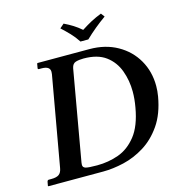

<svg xmlns="http://www.w3.org/2000/svg" viewBox="-117 -915 948 1018"><g transform="rotate(-15 356.5 -406.0)"><path d="M386 -697Q368 -725 346 -748Q324 -771 301 -792L324 -812Q351 -799 372.5 -785.5Q394 -772 416 -753Q447 -773 472.5 -786.5Q498 -800 529 -812L544 -792Q513 -770 484.5 -746.5Q456 -723 429 -697ZM23 0 21 -2 25 -24Q27 -33 34 -33H48Q77 -33 90.5 -43Q104 -53 108 -77L195 -569Q196 -577 196 -582Q196 -613 150 -613H136Q128 -613 130 -621L134 -644L137 -646H421Q508 -646 574 -609Q640 -572 676.5 -508.5Q713 -445 713 -366Q713 -338 708 -309Q692 -217 650.5 -157Q609 -97 553.5 -62.5Q498 -28 438 -14Q378 0 324 0ZM225 -75Q224 -68 224 -63Q224 -49 239 -44.5Q254 -40 302 -40Q364 -40 420 -60Q476 -80 518 -133Q560 -186 577 -284Q585 -328 585 -369Q585 -430 565 -484.5Q545 -539 500 -572.5Q455 -606 378 -606Q353 -606 335 -600.5Q317 -595 312 -571Z"/></g></svg>

Font: Libertinus Serif SemiBold
Style: Italic
Weight: 600
Italic angle: -11.5°
Designer: Philipp H. Poll, Khaled Hosny
Foundry: Caleb Maclennan
Version: Version 7.051;RELEASE